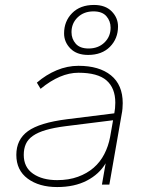

<svg xmlns="http://www.w3.org/2000/svg" viewBox="-20 -746 600 776"><path d="M211 10Q138 10 92 -24Q46 -58 46 -120Q46 -182 93 -216Q140 -250 250 -264L442 -288Q446 -308 446 -331Q446 -390 410.5 -421Q375 -452 297 -452Q223 -452 144 -387L129 -412Q166 -444 209 -462Q252 -480 297 -480Q381 -480 428.5 -441.5Q476 -403 476 -329Q476 -319 475 -307Q474 -295 472 -286L422 0H392L407 -86Q381 -42 331 -16Q281 10 211 10ZM211 -18Q258 -18 295 -31.5Q332 -45 358.5 -68Q385 -91 401.5 -123Q418 -155 425 -192L437 -260L245 -236Q198 -230 165.5 -220.5Q133 -211 113 -197Q93 -183 84.5 -164Q76 -145 76 -120Q76 -70 113.5 -44Q151 -18 211 -18ZM336 -524Q290 -524 264.5 -550Q239 -576 239 -611Q239 -660 271.5 -693Q304 -726 360 -726Q406 -726 431.5 -700Q457 -674 457 -639Q457 -590 424.5 -557Q392 -524 336 -524ZM338 -550Q377 -550 402 -574Q427 -598 427 -634Q427 -661 410 -680.5Q393 -700 358 -700Q319 -700 294 -676Q269 -652 269 -616Q269 -589 286 -569.5Q303 -550 338 -550Z"/></svg>

Font: Celebes Thin
Style: Italic
Weight: 250
Italic angle: -10°
Designer: Anugrah Pasau
Foundry: Lafontype
Version: Version 1.000; ttfautohint (v1.8.4)